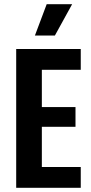

<svg xmlns="http://www.w3.org/2000/svg" viewBox="-20 -893 431 913"><path d="M57 0V-660H179V0ZM130 0V-99H364V0ZM130 -290V-384H339V-290ZM130 -561V-660H364V-561ZM241 -724H146L202 -873H323Z"/></svg>

Font: Bricolage Grotesque 24pt Condensed SemiBold
Style: Regular
Weight: 600
Width: 3
Designer: Mathieu Triay
Foundry: Atelier Triay
Version: Version 1.001;gftools[0.9.33.dev8+g029e19f]